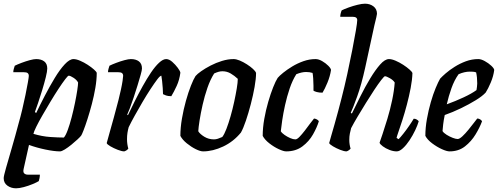

<svg xmlns="http://www.w3.org/2000/svg" viewBox="-28 -820 2697 1040"><path d="M59 200Q32 200 12 185.5Q-8 171 -8 145Q-8 134 4.5 90Q17 46 36 -19Q55 -84 74 -156Q83 -187 92.5 -227Q102 -267 110 -306Q118 -345 123 -373.5Q128 -402 128 -409Q128 -419 122 -424Q116 -429 99 -429H44Q44 -438 47 -448Q50 -458 52 -464Q66 -471 88.5 -479.5Q111 -488 133 -494Q155 -500 168 -500Q195 -500 211.5 -487.5Q228 -475 228 -449Q228 -434 220 -401.5Q212 -369 200.5 -331.5Q189 -294 178 -261.5Q167 -229 161 -213L168 -208Q189 -252 215 -302Q241 -352 268.5 -397.5Q296 -443 322.5 -471.5Q349 -500 370 -500Q385 -500 406 -491Q427 -482 447 -469Q467 -456 481 -443.5Q495 -431 496 -425Q496 -388 488.5 -344Q481 -300 469.5 -256.5Q458 -213 446 -175.5Q434 -138 424.5 -114Q415 -90 412 -86Q407 -79 392 -65Q377 -51 358.5 -36Q340 -21 323 -10.5Q306 0 297 0Q266 0 218 -10Q170 -20 129 -35L100 95Q96 113 103.5 119.5Q111 126 122 126H188Q188 135 186 145.5Q184 156 182 161Q171 168 148 177.5Q125 187 100.5 193.5Q76 200 59 200ZM318 -75Q328 -86 339 -116Q350 -146 360 -184.5Q370 -223 378 -262Q386 -301 390.5 -331Q395 -361 395 -373Q388 -387 370.5 -398.5Q353 -410 344 -410Q340 -410 325 -390.5Q310 -371 289 -339Q268 -307 245.5 -269.5Q223 -232 202.5 -196.5Q182 -161 168.5 -133.5Q155 -106 153 -95Q200 -81 243.5 -78Q287 -75 318 -75Z M645 0Q632 0 610 -8.5Q588 -17 570 -27.5Q552 -38 550 -45Q555 -64 565.5 -101Q576 -138 589 -185Q602 -232 614 -279Q621 -307 627 -334.5Q633 -362 636 -382.5Q639 -403 639 -409Q639 -419 633 -424Q627 -429 610 -429H557Q557 -438 560 -448Q563 -458 565 -464Q579 -471 601.5 -479.5Q624 -488 646 -494Q668 -500 681 -500Q708 -500 724.5 -487.5Q741 -475 741 -449Q741 -440 734 -415Q727 -390 717 -357.5Q707 -325 696 -292Q685 -259 675.5 -234Q666 -209 661 -199L665 -196Q681 -230 701.5 -271Q722 -312 744.5 -352.5Q767 -393 789.5 -426.5Q812 -460 833.5 -480Q855 -500 872 -500Q888 -500 905 -485Q922 -470 935 -452.5Q948 -435 949 -426Q944 -387 929 -354.5Q914 -322 900 -299Q882 -299 871 -303Q860 -307 855 -310Q855 -323 853.5 -343Q852 -363 850 -381.5Q848 -400 846 -410Q839 -410 823.5 -389.5Q808 -369 787 -337Q766 -305 744 -267.5Q722 -230 702 -194Q682 -158 669 -131Q665 -117 662.5 -101Q660 -85 660 -66Q660 -40 667 -15Q660 -5 645 0Z M1072 0Q1057 0 1032.5 -12Q1008 -24 984 -43.5Q960 -63 949 -84Q949 -128 957.5 -177.5Q966 -227 979 -273.5Q992 -320 1006 -355.5Q1020 -391 1031 -408Q1040 -419 1062 -434.5Q1084 -450 1113 -465Q1142 -480 1174.5 -490Q1207 -500 1237 -500Q1252 -500 1271 -492Q1290 -484 1309.5 -471.5Q1329 -459 1342.5 -446.5Q1356 -434 1359 -425Q1359 -394 1351 -349Q1343 -304 1330.5 -256Q1318 -208 1304 -166.5Q1290 -125 1277 -102Q1237 -53 1181 -26.5Q1125 0 1072 0ZM1131 -65Q1141 -65 1152 -68.5Q1163 -72 1176 -78Q1187 -92 1198.5 -122Q1210 -152 1221 -190.5Q1232 -229 1240.5 -268.5Q1249 -308 1254.5 -341Q1260 -374 1260 -393Q1242 -410 1221.5 -422Q1201 -434 1177 -434Q1166 -434 1155.5 -431Q1145 -428 1132 -422Q1111 -389 1095.5 -344Q1080 -299 1069.5 -252.5Q1059 -206 1053 -167.5Q1047 -129 1046 -109Q1055 -94 1078.5 -79.5Q1102 -65 1131 -65Z M1522 0Q1508 0 1482 -12Q1456 -24 1431 -43.5Q1406 -63 1395 -84Q1395 -128 1403.5 -176Q1412 -224 1425 -268.5Q1438 -313 1451.5 -347Q1465 -381 1476 -398Q1485 -409 1506 -426Q1527 -443 1555 -460Q1583 -477 1615.5 -488.5Q1648 -500 1681 -500Q1698 -500 1717 -489Q1736 -478 1750 -464Q1764 -450 1765 -441Q1760 -407 1745.5 -372Q1731 -337 1719 -318Q1701 -318 1688 -321.5Q1675 -325 1670 -329Q1670 -336 1670 -355.5Q1670 -375 1668.5 -395.5Q1667 -416 1665 -425Q1649 -430 1630 -430Q1606 -430 1577 -418Q1556 -385 1541 -340.5Q1526 -296 1516 -250.5Q1506 -205 1500.5 -167Q1495 -129 1493 -109Q1499 -99 1513.5 -89Q1528 -79 1544 -72Q1560 -65 1572 -65Q1581 -65 1594.5 -79Q1608 -93 1623 -112.5Q1638 -132 1651.5 -150.5Q1665 -169 1673 -178Q1682 -177 1689.5 -172.5Q1697 -168 1699 -163Q1689 -130 1667.5 -92Q1646 -54 1610 -27Q1574 0 1522 0Z M1849 0Q1836 0 1814.5 -8.5Q1793 -17 1775.5 -27.5Q1758 -38 1755 -45Q1758 -57 1766 -84Q1774 -111 1784 -146.5Q1794 -182 1804 -219Q1814 -256 1822 -288Q1838 -350 1853 -418.5Q1868 -487 1880 -548.5Q1892 -610 1899.5 -654Q1907 -698 1907 -711Q1907 -729 1883 -729H1815Q1815 -738 1817.5 -748Q1820 -758 1823 -764Q1837 -771 1860.5 -779.5Q1884 -788 1908.5 -794Q1933 -800 1949 -800Q1976 -800 1995 -785.5Q2014 -771 2014 -745Q2014 -742 2010.5 -726.5Q2007 -711 2000 -683L1950 -453Q1930 -362 1906.5 -297Q1883 -232 1872 -209L1878 -205Q1899 -248 1924.5 -299Q1950 -350 1977.5 -395.5Q2005 -441 2031 -470.5Q2057 -500 2079 -500Q2094 -500 2115 -491Q2136 -482 2156 -469Q2176 -456 2190 -443.5Q2204 -431 2206 -425Q2205 -388 2196.5 -343.5Q2188 -299 2176 -253.5Q2164 -208 2151.5 -169.5Q2139 -131 2130 -105Q2121 -79 2120 -73L2131 -66Q2141 -76 2156.5 -95.5Q2172 -115 2187.5 -137.5Q2203 -160 2213 -177Q2222 -177 2229.5 -172.5Q2237 -168 2240 -163Q2234 -142 2221 -114.5Q2208 -87 2190.5 -60.5Q2173 -34 2154.5 -17Q2136 0 2121 0Q2102 0 2081.5 -8Q2061 -16 2045.5 -27.5Q2030 -39 2028 -47Q2032 -58 2044 -93.5Q2056 -129 2070.5 -177Q2085 -225 2096 -277Q2107 -329 2110 -373Q2102 -386 2083.5 -396.5Q2065 -407 2057 -407Q2053 -407 2037 -386.5Q2021 -366 1999.5 -333.5Q1978 -301 1954.5 -263Q1931 -225 1909.5 -189Q1888 -153 1874 -126Q1870 -112 1867 -96.5Q1864 -81 1864 -62Q1864 -38 1871 -15Q1868 -11 1862 -6.5Q1856 -2 1849 0Z M2407 0Q2392 0 2365.5 -12Q2339 -24 2313 -43.5Q2287 -63 2276 -84Q2276 -128 2284.5 -175.5Q2293 -223 2305.5 -266.5Q2318 -310 2332 -343.5Q2346 -377 2356 -394Q2366 -405 2386 -422.5Q2406 -440 2434.5 -458Q2463 -476 2495.5 -488Q2528 -500 2563 -500Q2578 -500 2598 -489Q2618 -478 2633 -464Q2648 -450 2649 -441Q2645 -408 2630.5 -373.5Q2616 -339 2603 -319Q2586 -300 2549.5 -277.5Q2513 -255 2468.5 -233.5Q2424 -212 2381 -197Q2375 -168 2372.5 -146Q2370 -124 2369 -110Q2375 -100 2391 -90Q2407 -80 2424 -73.5Q2441 -67 2451 -67Q2461 -67 2477 -82Q2493 -97 2510 -118Q2527 -139 2540 -156Q2553 -173 2557 -178Q2566 -178 2573.5 -173Q2581 -168 2583 -163Q2571 -130 2548 -92Q2525 -54 2490.5 -27Q2456 0 2407 0ZM2392 -255Q2439 -272 2483 -292.5Q2527 -313 2553 -332Q2554 -338 2555.5 -349Q2557 -360 2557 -368Q2557 -402 2551 -428Q2542 -431 2534 -431.5Q2526 -432 2517 -432Q2488 -432 2456 -418Q2433 -386 2417.5 -342.5Q2402 -299 2392 -255Z"/></svg>

Font: Texturina 72pt 72pt SemiBold
Style: Italic
Weight: 600
Italic angle: -11°
Designer: Guillermo Torres Carreño
Foundry: Omnibus-Type
Version: Version 1.002; ttfautohint (v1.8.3)